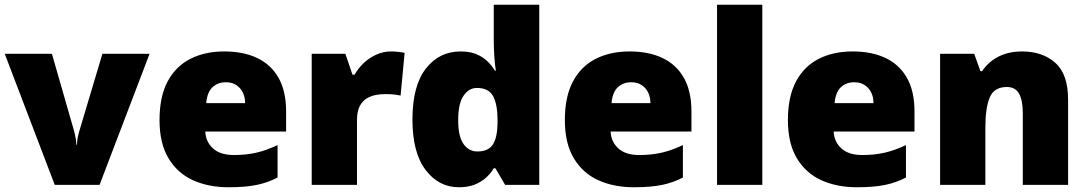

<svg xmlns="http://www.w3.org/2000/svg" viewBox="-20 -780 4590 810"><path d="M211 0 0 -553H199L293 -226Q294 -223 296 -213.5Q298 -204 300 -192.5Q302 -181 302 -170H305Q305 -181 306.5 -191.5Q308 -202 310.5 -211Q313 -220 314 -225L412 -553H611L400 0Z M926 -563Q1007 -563 1065.5 -535Q1124 -507 1155.5 -451Q1187 -395 1187 -310V-225H846Q848 -182 878.5 -154Q909 -126 967 -126Q1019 -126 1062 -136Q1105 -146 1151 -168V-31Q1111 -10 1063.5 0Q1016 10 944 10Q860 10 794.5 -19.5Q729 -49 691 -112Q653 -175 653 -273Q653 -373 687.5 -437Q722 -501 783.5 -532Q845 -563 926 -563ZM933 -433Q899 -433 876.5 -412Q854 -391 850 -345H1014Q1014 -370 1004.5 -389.5Q995 -409 977 -421Q959 -433 933 -433Z M1629 -563Q1645 -563 1662 -561Q1679 -559 1687 -557L1670 -377Q1660 -379 1645.5 -381Q1631 -383 1605 -383Q1587 -383 1566.5 -379.5Q1546 -376 1527.5 -365Q1509 -354 1497.5 -332Q1486 -310 1486 -272V0H1295V-553H1437L1467 -465H1476Q1491 -492 1515 -514.5Q1539 -537 1568.5 -550Q1598 -563 1629 -563Z M1916 10Q1831 10 1775.5 -63Q1720 -136 1720 -276Q1720 -418 1776.5 -490.5Q1833 -563 1923 -563Q1960 -563 1987 -552.5Q2014 -542 2034 -523.5Q2054 -505 2068 -482H2072Q2068 -503 2065.5 -540Q2063 -577 2063 -612V-760H2255V0H2111L2070 -70H2063Q2050 -48 2030 -30Q2010 -12 1982 -1Q1954 10 1916 10ZM1994 -141Q2040 -141 2059 -170Q2078 -199 2079 -259V-274Q2079 -339 2060.5 -374Q2042 -409 1992 -409Q1958 -409 1935.5 -376Q1913 -343 1913 -273Q1913 -204 1935.5 -172.5Q1958 -141 1994 -141Z M2636 -563Q2717 -563 2775.5 -535Q2834 -507 2865.5 -451Q2897 -395 2897 -310V-225H2556Q2558 -182 2588.5 -154Q2619 -126 2677 -126Q2729 -126 2772 -136Q2815 -146 2861 -168V-31Q2821 -10 2773.5 0Q2726 10 2654 10Q2570 10 2504.5 -19.5Q2439 -49 2401 -112Q2363 -175 2363 -273Q2363 -373 2397.5 -437Q2432 -501 2493.5 -532Q2555 -563 2636 -563ZM2643 -433Q2609 -433 2586.5 -412Q2564 -391 2560 -345H2724Q2724 -370 2714.5 -389.5Q2705 -409 2687 -421Q2669 -433 2643 -433Z M3196 0H3005V-760H3196Z M3577 -563Q3658 -563 3716.5 -535Q3775 -507 3806.5 -451Q3838 -395 3838 -310V-225H3497Q3499 -182 3529.5 -154Q3560 -126 3618 -126Q3670 -126 3713 -136Q3756 -146 3802 -168V-31Q3762 -10 3714.5 0Q3667 10 3595 10Q3511 10 3445.5 -19.5Q3380 -49 3342 -112Q3304 -175 3304 -273Q3304 -373 3338.5 -437Q3373 -501 3434.5 -532Q3496 -563 3577 -563ZM3584 -433Q3550 -433 3527.5 -412Q3505 -391 3501 -345H3665Q3665 -370 3655.5 -389.5Q3646 -409 3628 -421Q3610 -433 3584 -433Z M4292 -563Q4378 -563 4432 -515Q4486 -467 4486 -360V0H4295V-302Q4295 -357 4279 -385Q4263 -413 4228 -413Q4174 -413 4155.5 -369Q4137 -325 4137 -242V0H3946V-553H4090L4116 -480H4123Q4141 -506 4165.5 -524.5Q4190 -543 4221.5 -553Q4253 -563 4292 -563Z"/></svg>

Font: Noto Sans Hebrew Black
Style: Regular
Weight: 900
Designer: Monotype Design Team
Foundry: Monotype Imaging Inc.
Version: Version 2.003